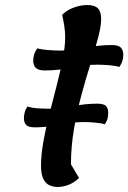

<svg xmlns="http://www.w3.org/2000/svg" viewBox="-20 -718 510 763"><path d="M118 -212Q93 -212 84 -221.5Q75 -231 75 -249Q75 -258 78 -270.5Q81 -283 89 -295Q105 -289 130.5 -287.5Q156 -286 175 -286Q222 -286 270 -296Q318 -306 367 -306Q393 -306 401.5 -296.5Q410 -287 410 -270Q410 -259 407.5 -247.5Q405 -236 396 -224Q381 -229 356 -231Q331 -233 313 -233Q282 -233 249.5 -227.5Q217 -222 184 -217Q151 -212 118 -212ZM210 25Q192 25 177 18.5Q162 12 152.5 -6.5Q143 -25 143 -60Q143 -103 152.5 -156Q162 -209 176.5 -266Q191 -323 205.5 -379Q220 -435 229.5 -484.5Q239 -534 239 -570Q239 -592 235.5 -614.5Q232 -637 227 -659Q244 -677 272 -687.5Q300 -698 327 -698Q356 -698 369 -685Q382 -672 382 -642Q382 -614 370 -568.5Q358 -523 340 -465.5Q322 -408 304 -342Q286 -276 274 -205.5Q262 -135 262 -65L294 -11Q275 8 252.5 16.5Q230 25 210 25ZM159 -438Q133 -438 122.5 -448Q112 -458 112 -477Q112 -488 115.5 -500.5Q119 -513 128 -526Q145 -521 172 -519Q199 -517 219 -517Q269 -517 320.5 -528Q372 -539 424 -539Q451 -539 460.5 -528.5Q470 -518 470 -499Q470 -489 466.5 -476.5Q463 -464 454 -452Q438 -457 412 -459Q386 -461 366 -461Q317 -461 264.5 -449.5Q212 -438 159 -438Z"/></svg>

Font: Lemonada
Style: Regular
Weight: 400
Designer: Mohamed Gaber (Arabic), Eduardo Tunni (Latin)
Foundry: Kief Type Foundry
Version: Version 4.005